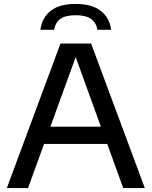

<svg xmlns="http://www.w3.org/2000/svg" viewBox="-20 -963 776 983"><path d="M611 0 529 -226H205.5L123.5 0H15L289.5 -740H446.5L721.5 0ZM238 -314.5H496.5L367.5 -670.5ZM367.5 -943Q450.5 -943 496 -907.2Q541.5 -871.5 549 -810.5H479Q472.5 -847 446.2 -866Q420 -885 367.5 -885Q314.5 -885 289 -866.2Q263.5 -847.5 257 -810.5H187Q194.5 -871.5 239.2 -907.2Q284 -943 367.5 -943Z"/></svg>

Font: Encode Sans Semi Expanded Medium
Style: Regular
Weight: 500
Width: 6
Designer: Multiple Designers
Foundry: Impallari Type
Version: Version 2.000